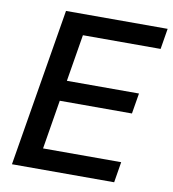

<svg xmlns="http://www.w3.org/2000/svg" viewBox="-82 -799 783 871"><g transform="rotate(10 310.0 -364.0)"><path d="M31.2 0 151.9 -727.5H620.1L604.5 -632.3H246.6L210.9 -416H543L527.3 -321.3H194.8L157.7 -95.2H517.6L502 0Z"/></g></svg>

Font: Inter 20pt Medium
Style: Italic
Weight: 500
Italic angle: -9.3988°
Version: Version 4.001;git-66647c0bb